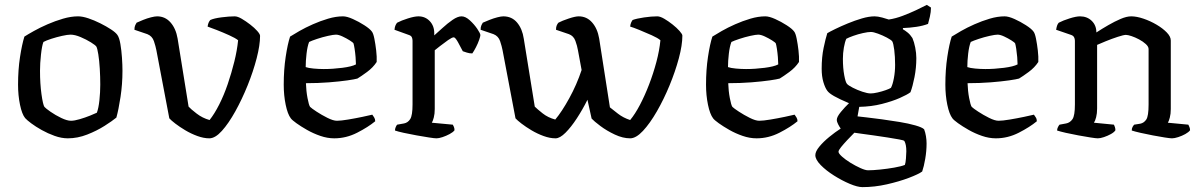

<svg xmlns="http://www.w3.org/2000/svg" viewBox="-20 -567 4919 787"><path d="M258 0Q232 0 204 -10Q176 -20 151 -34Q126 -48 108 -61.5Q90 -75 83 -83Q70 -99 62 -137.5Q54 -176 54 -220Q54 -281 62 -333Q70 -385 80 -417Q94 -426 119 -440Q144 -454 175 -467.5Q206 -481 238.5 -490.5Q271 -500 300 -500Q318 -500 342 -492Q366 -484 391 -471.5Q416 -459 435 -446.5Q454 -434 461 -424Q469 -413 473.5 -386.5Q478 -360 480 -330Q482 -300 482 -277Q482 -222 474 -169.5Q466 -117 457 -85Q440 -71 408.5 -51Q377 -31 337.5 -15.5Q298 0 258 0ZM271 -72Q285 -72 307 -78.5Q329 -85 349 -93Q369 -101 377 -105Q384 -123 387.5 -156Q391 -189 391 -220Q391 -252 389 -285.5Q387 -319 383 -344Q379 -369 375 -376Q371 -382 352.5 -393.5Q334 -405 310.5 -415Q287 -425 269 -425Q257 -425 234.5 -420Q212 -415 190.5 -408Q169 -401 158 -395Q152 -380 148 -343.5Q144 -307 144 -277Q144 -224 150 -181Q156 -138 162 -129Q167 -123 187 -109Q207 -95 231 -83.5Q255 -72 271 -72Z M838 0Q815 0 789 -9.5Q763 -19 739.5 -33Q716 -47 698.5 -60.5Q681 -74 674 -82L621 -361Q618 -377 611 -398Q604 -419 584 -427L531 -445Q531 -457 534.5 -464Q538 -471 540 -474Q551 -479 567 -485.5Q583 -492 599 -496Q615 -500 624 -500Q657 -500 679 -475Q701 -450 708 -409L753 -130Q762 -120 786 -101.5Q810 -83 839 -75Q859 -100 878.5 -138.5Q898 -177 913.5 -222.5Q929 -268 940.5 -314.5Q952 -361 956 -402Q945 -411 919.5 -422.5Q894 -434 868.5 -444Q843 -454 831 -458Q833 -475 842 -485Q857 -492 888.5 -496Q920 -500 942 -500Q954 -500 971 -490Q988 -480 1005.5 -466.5Q1023 -453 1034.5 -440Q1046 -427 1046 -420Q1046 -382 1032 -328Q1018 -274 995 -217Q972 -160 944.5 -110.5Q917 -61 889.5 -30.5Q862 0 838 0Z M1350 0Q1322 0 1293 -10Q1264 -20 1238.5 -34.5Q1213 -49 1195 -62Q1177 -75 1172 -82Q1159 -99 1151 -137.5Q1143 -176 1143 -220Q1143 -281 1151 -334Q1159 -387 1169 -417Q1183 -426 1207.5 -440Q1232 -454 1262.5 -467.5Q1293 -481 1325 -490.5Q1357 -500 1386 -500Q1402 -500 1426.5 -489Q1451 -478 1473.5 -463.5Q1496 -449 1504 -438Q1510 -431 1514.5 -408.5Q1519 -386 1522 -360Q1525 -334 1524 -313Q1509 -290 1484.5 -272Q1460 -254 1445 -245Q1435 -242 1404 -237.5Q1373 -233 1328.5 -229.5Q1284 -226 1234 -226Q1235 -194 1240.5 -165Q1246 -136 1251 -129Q1257 -123 1277.5 -109.5Q1298 -96 1322 -84Q1346 -72 1361 -72Q1377 -72 1407 -77Q1437 -82 1465.5 -88Q1494 -94 1506 -97Q1509 -93 1513.5 -86Q1518 -79 1518 -70Q1489 -46 1444 -23Q1399 0 1350 0ZM1307 -284Q1344 -284 1383 -289Q1422 -294 1439 -303Q1439 -315 1437.5 -333Q1436 -351 1433.5 -367Q1431 -383 1429 -389Q1427 -393 1413.5 -401.5Q1400 -410 1384 -417.5Q1368 -425 1357 -425Q1347 -425 1324.5 -420Q1302 -415 1279.5 -407.5Q1257 -400 1247 -395Q1240 -377 1236.5 -347Q1233 -317 1233 -292Q1244 -288 1265.5 -286Q1287 -284 1307 -284Z M1769 0Q1761 0 1738.5 -3.5Q1716 -7 1688 -12Q1660 -17 1635 -22.5Q1610 -28 1599 -32Q1599 -39 1602 -46Q1605 -53 1608 -56L1636 -61Q1652 -64 1661.5 -79Q1671 -94 1671 -139V-400Q1671 -408 1668 -414.5Q1665 -421 1655 -424L1597 -445Q1598 -457 1601.5 -464Q1605 -471 1608 -474Q1625 -483 1652 -491.5Q1679 -500 1695 -500Q1723 -500 1741.5 -480.5Q1760 -461 1760 -431V-422Q1774 -434 1794 -452.5Q1814 -471 1835 -485.5Q1856 -500 1872 -500Q1888 -500 1906 -483.5Q1924 -467 1936.5 -448.5Q1949 -430 1949 -423Q1949 -418 1944 -403.5Q1939 -389 1931 -373.5Q1923 -358 1916 -348Q1904 -348 1893.5 -351.5Q1883 -355 1877 -357Q1868 -375 1857 -394.5Q1846 -414 1840 -414Q1833 -414 1816.5 -402.5Q1800 -391 1783.5 -378Q1767 -365 1762 -361V-120Q1762 -100 1758 -85Q1754 -70 1750 -64L1836 -56Q1838 -53 1840.5 -47Q1843 -41 1843 -33Q1837 -25 1823 -17.5Q1809 -10 1794 -5Q1779 0 1769 0Z M2257 0Q2234 0 2208 -9.5Q2182 -19 2158.5 -33Q2135 -47 2117.5 -60.5Q2100 -74 2093 -82L2040 -361Q2037 -377 2030 -398Q2023 -419 2003 -427L1950 -445Q1950 -457 1953.5 -464Q1957 -471 1959 -474Q1970 -479 1986.5 -485.5Q2003 -492 2018.5 -496Q2034 -500 2043 -500Q2078 -500 2099.5 -474.5Q2121 -449 2127 -408L2172 -130Q2182 -120 2204 -102.5Q2226 -85 2256 -77Q2283 -109 2313.5 -164.5Q2344 -220 2364 -280L2349 -361Q2346 -379 2338.5 -399.5Q2331 -420 2312 -427L2259 -445Q2259 -457 2262.5 -464Q2266 -471 2269 -474Q2284 -482 2311 -491Q2338 -500 2352 -500Q2385 -500 2407 -475Q2429 -450 2436 -409L2480 -127Q2491 -118 2513 -101Q2535 -84 2563 -75Q2583 -99 2603 -137Q2623 -175 2640.5 -220.5Q2658 -266 2670.5 -313Q2683 -360 2687 -402Q2677 -411 2651.5 -422.5Q2626 -434 2600 -444.5Q2574 -455 2563 -458Q2564 -468 2567 -474.5Q2570 -481 2573 -485Q2589 -491 2619.5 -495.5Q2650 -500 2674 -500Q2686 -500 2703 -490Q2720 -480 2737 -466.5Q2754 -453 2765.5 -440Q2777 -427 2777 -421Q2777 -382 2762.5 -328Q2748 -274 2724.5 -217Q2701 -160 2672.5 -110.5Q2644 -61 2615.5 -30.5Q2587 0 2563 0Q2533 0 2500 -15.5Q2467 -31 2441 -50.5Q2415 -70 2405 -81L2388 -158Q2368 -118 2344.5 -82Q2321 -46 2298 -23Q2275 0 2257 0Z M3081 0Q3053 0 3024 -10Q2995 -20 2969.5 -34.5Q2944 -49 2926 -62Q2908 -75 2903 -82Q2890 -99 2882 -137.5Q2874 -176 2874 -220Q2874 -281 2882 -334Q2890 -387 2900 -417Q2914 -426 2938.5 -440Q2963 -454 2993.5 -467.5Q3024 -481 3056 -490.5Q3088 -500 3117 -500Q3133 -500 3157.5 -489Q3182 -478 3204.5 -463.5Q3227 -449 3235 -438Q3241 -431 3245.5 -408.5Q3250 -386 3253 -360Q3256 -334 3255 -313Q3240 -290 3215.5 -272Q3191 -254 3176 -245Q3166 -242 3135 -237.5Q3104 -233 3059.5 -229.5Q3015 -226 2965 -226Q2966 -194 2971.5 -165Q2977 -136 2982 -129Q2988 -123 3008.5 -109.5Q3029 -96 3053 -84Q3077 -72 3092 -72Q3108 -72 3138 -77Q3168 -82 3196.5 -88Q3225 -94 3237 -97Q3240 -93 3244.5 -86Q3249 -79 3249 -70Q3220 -46 3175 -23Q3130 0 3081 0ZM3038 -284Q3075 -284 3114 -289Q3153 -294 3170 -303Q3170 -315 3168.5 -333Q3167 -351 3164.5 -367Q3162 -383 3160 -389Q3158 -393 3144.5 -401.5Q3131 -410 3115 -417.5Q3099 -425 3088 -425Q3078 -425 3055.5 -420Q3033 -415 3010.5 -407.5Q2988 -400 2978 -395Q2971 -377 2967.5 -347Q2964 -317 2964 -292Q2975 -288 2996.5 -286Q3018 -284 3038 -284Z M3515 200Q3495 200 3463 186.5Q3431 173 3398.5 152.5Q3366 132 3344 109.5Q3322 87 3322 69Q3322 54 3338.5 34Q3355 14 3379.5 -6Q3404 -26 3426 -40Q3421 -47 3415.5 -57.5Q3410 -68 3410 -76Q3410 -88 3427 -108.5Q3444 -129 3460 -144Q3420 -161 3399 -173Q3378 -185 3371 -195Q3362 -207 3355 -230.5Q3348 -254 3348 -285Q3348 -333 3356 -371Q3364 -409 3371 -431Q3381 -437 3403.5 -448Q3426 -459 3455 -471Q3484 -483 3513 -491.5Q3542 -500 3565 -500Q3578 -500 3596.5 -495Q3615 -490 3623 -487Q3651 -491 3681 -502.5Q3711 -514 3737.5 -526.5Q3764 -539 3779 -547L3796 -536Q3796 -518 3791.5 -498.5Q3787 -479 3784 -469Q3763 -461 3736 -457Q3709 -453 3681 -452V-447Q3690 -442 3700.5 -433.5Q3711 -425 3720 -411Q3727 -395 3731.5 -372Q3736 -349 3736 -329Q3736 -289 3728.5 -251Q3721 -213 3712 -189Q3699 -179 3668.5 -165.5Q3638 -152 3595 -141Q3552 -130 3502 -129L3495 -90Q3503 -89 3530.5 -86Q3558 -83 3594.5 -78Q3631 -73 3667.5 -67Q3704 -61 3732 -53Q3760 -45 3768 -37Q3773 -24 3775.5 -8.5Q3778 7 3778 21Q3778 52 3772.5 84Q3767 116 3760 136Q3745 147 3705.5 162Q3666 177 3615.5 188.5Q3565 200 3515 200ZM3549 -184Q3560 -184 3577.5 -188Q3595 -192 3610.5 -197.5Q3626 -203 3632 -207Q3639 -220 3644 -246.5Q3649 -273 3649 -301Q3649 -335 3645.5 -362.5Q3642 -390 3637 -398Q3632 -404 3615 -413Q3598 -422 3579 -429Q3560 -436 3550 -436Q3538 -436 3517.5 -431.5Q3497 -427 3477.5 -420Q3458 -413 3449 -408Q3443 -395 3439 -372Q3435 -349 3435 -326Q3435 -288 3440.5 -258.5Q3446 -229 3452 -223Q3457 -217 3475.5 -207.5Q3494 -198 3515 -191Q3536 -184 3549 -184ZM3538 131Q3558 131 3587.5 128Q3617 125 3645.5 120Q3674 115 3689 109Q3692 101 3693.5 82.5Q3695 64 3695 53Q3695 25 3687 11Q3685 8 3665.5 4.5Q3646 1 3618 -3.5Q3590 -8 3561 -12Q3532 -16 3510 -19Q3488 -22 3482 -23Q3468 -9 3453 7Q3438 23 3427.5 36Q3417 49 3417 55Q3417 62 3431.5 75Q3446 88 3466.5 100.5Q3487 113 3507 122Q3527 131 3538 131Z M4062 0Q4034 0 4005 -10Q3976 -20 3950.5 -34.5Q3925 -49 3907 -62Q3889 -75 3884 -82Q3871 -99 3863 -137.5Q3855 -176 3855 -220Q3855 -281 3863 -334Q3871 -387 3881 -417Q3895 -426 3919.5 -440Q3944 -454 3974.5 -467.5Q4005 -481 4037 -490.5Q4069 -500 4098 -500Q4114 -500 4138.5 -489Q4163 -478 4185.5 -463.5Q4208 -449 4216 -438Q4222 -431 4226.5 -408.5Q4231 -386 4234 -360Q4237 -334 4236 -313Q4221 -290 4196.5 -272Q4172 -254 4157 -245Q4147 -242 4116 -237.5Q4085 -233 4040.5 -229.5Q3996 -226 3946 -226Q3947 -194 3952.5 -165Q3958 -136 3963 -129Q3969 -123 3989.5 -109.5Q4010 -96 4034 -84Q4058 -72 4073 -72Q4089 -72 4119 -77Q4149 -82 4177.5 -88Q4206 -94 4218 -97Q4221 -93 4225.5 -86Q4230 -79 4230 -70Q4201 -46 4156 -23Q4111 0 4062 0ZM4019 -284Q4056 -284 4095 -289Q4134 -294 4151 -303Q4151 -315 4149.5 -333Q4148 -351 4145.5 -367Q4143 -383 4141 -389Q4139 -393 4125.5 -401.5Q4112 -410 4096 -417.5Q4080 -425 4069 -425Q4059 -425 4036.5 -420Q4014 -415 3991.5 -407.5Q3969 -400 3959 -395Q3952 -377 3948.5 -347Q3945 -317 3945 -292Q3956 -288 3977.5 -286Q3999 -284 4019 -284Z M4480 0Q4472 0 4450 -3.5Q4428 -7 4400.5 -12Q4373 -17 4349 -22.5Q4325 -28 4313 -32Q4313 -39 4316.5 -46Q4320 -53 4323 -56L4350 -61Q4366 -64 4376 -78.5Q4386 -93 4386 -139V-400Q4386 -408 4382.5 -414.5Q4379 -421 4370 -424L4309 -445Q4311 -457 4313.5 -463.5Q4316 -470 4320 -474Q4337 -483 4364 -491.5Q4391 -500 4407 -500Q4436 -500 4455 -481.5Q4474 -463 4474 -434Q4497 -449 4523 -464Q4549 -479 4573.5 -489.5Q4598 -500 4617 -500Q4639 -500 4667 -490.5Q4695 -481 4720.5 -466Q4746 -451 4762.5 -434Q4779 -417 4779 -401V-120Q4779 -100 4775 -85Q4771 -70 4767 -64L4851 -56Q4853 -52 4855.5 -46Q4858 -40 4858 -33Q4852 -25 4838.5 -17.5Q4825 -10 4809.5 -5Q4794 0 4784 0Q4776 0 4754 -3.5Q4732 -7 4705.5 -12Q4679 -17 4655 -22.5Q4631 -28 4619 -32Q4619 -41 4622.5 -47Q4626 -53 4629 -56L4654 -60Q4669 -63 4678.5 -77Q4688 -91 4688 -139V-366Q4688 -376 4676.5 -386.5Q4665 -397 4649 -405.5Q4633 -414 4618 -419Q4603 -424 4595 -424Q4586 -424 4561.5 -416Q4537 -408 4512.5 -398Q4488 -388 4477 -383V-122Q4477 -102 4473 -86.5Q4469 -71 4464 -64L4546 -56Q4548 -52 4550 -46Q4552 -40 4552 -33Q4547 -25 4533.5 -17.5Q4520 -10 4505 -5Q4490 0 4480 0Z"/></svg>

Font: Texturina
Style: Regular
Weight: 400
Designer: Guillermo Torres Carreño
Foundry: Omnibus-Type
Version: Version 1.002; ttfautohint (v1.8.3)